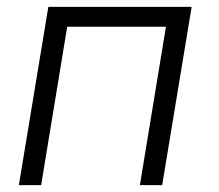

<svg xmlns="http://www.w3.org/2000/svg" viewBox="-20 -540 640 560"><path d="M35 0 121 -520H539L453 0H388L464 -462H176L100 0Z"/></svg>

Font: Iosevka Light Extended Oblique
Style: Regular
Weight: 300
Width: 7
Italic angle: -9°
Monospace: yes
Designer: Belleve Invis
Foundry: Belleve Invis
Version: Version 32.5.0; ttfautohint (v1.8.4)